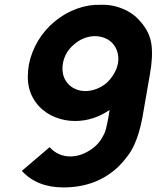

<svg xmlns="http://www.w3.org/2000/svg" viewBox="-20 -783 688 818"><path d="M191.5 -156Q207.5 -137.5 230.2 -127Q253 -116.5 279 -116.5Q319 -116.5 357.5 -139.5Q397.5 -163 416.5 -199Q427 -216.5 431 -232.5Q435.5 -249.5 441.5 -281L447 -314.5Q377.5 -267.5 300 -267.5Q256 -267.5 216.2 -283.2Q176.5 -299 148 -328Q114.5 -364.5 104 -408Q93.5 -451.5 103 -507.5Q113 -559.5 142 -609Q171.5 -658 215.5 -693.5Q257.5 -728 308.5 -746.2Q359.5 -764.5 409.5 -762.5Q457.5 -764.5 503 -745.5Q548 -727 577 -692.5Q617.5 -648 625 -595Q632.5 -542 618.5 -465.5L586.5 -281Q573.5 -213 552 -166Q541 -142 524.8 -119.8Q508.5 -97.5 486.5 -75Q393 15.5 250 15.5Q137.5 15.5 73 -55ZM297 -595Q277 -579 264.5 -557.8Q252 -536.5 248 -512.5Q244 -489.5 248.5 -467.8Q253 -446 267.5 -429Q281 -412.5 301 -403.8Q321 -395 343.5 -395Q366.5 -395 390 -403.8Q413.5 -412.5 433.5 -429Q452 -446 465 -467.8Q478 -489.5 482.5 -512.5Q486.5 -535.5 481.2 -557.2Q476 -579 462.5 -595Q449 -611.5 428.2 -620.2Q407.5 -629 383.5 -629Q361 -629 337.8 -619.8Q314.5 -610.5 297 -595Z"/></svg>

Font: Russisch Sans ExtraBold
Style: Italic
Weight: 800
Width: 4
Italic angle: -10°
Designer: Michael Sharanda (font) & Cristiano Sobral (main changes)
Foundry: Michael Sharanda
Version: Version 2.00;September 8, 2020;FontCreator 13.0.0.2681 64-bi